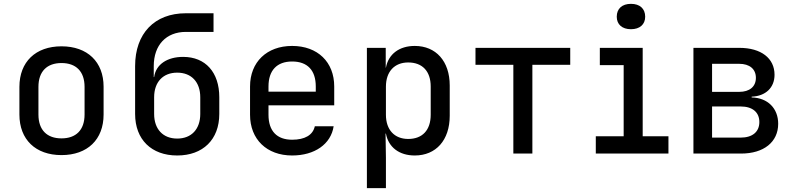

<svg xmlns="http://www.w3.org/2000/svg" viewBox="-20 -799 4140 999"><path d="M300 8C435 8 519 -73 519 -203V-348C519 -477 435 -558 300 -558C165 -558 81 -477 81 -347V-203C81 -73 165 8 300 8ZM300 -79C225 -79 180 -122 180 -203V-347C180 -428 225 -471 300 -471C375 -471 420 -428 420 -347V-203C420 -122 375 -79 300 -79Z M933 -503C850 -503 791 -464 782 -398H780V-455C780 -565 845 -633 947 -633H1091V-730H947C784 -730 683 -625 683 -455V-206C683 -73 768 10 902 10C1036 10 1121 -73 1121 -206V-293C1121 -423 1049 -503 933 -503ZM1022 -206C1022 -127 976 -78 902 -78C828 -78 782 -127 782 -206V-293C782 -372 828 -421 902 -421C976 -421 1022 -372 1022 -293Z M1719 -349C1719 -476 1633 -560 1500 -560C1368 -560 1281 -476 1281 -349V-202C1281 -74 1368 10 1500 10C1617 10 1702 -49 1716 -142H1618C1608 -96 1566 -72 1500 -72C1421 -72 1377 -117 1377 -202V-251H1719ZM1377 -349C1377 -433 1421 -479 1500 -479C1580 -479 1623 -433 1623 -349V-322H1377Z M2138 -560C2058 -560 2001 -518 1988 -447H1987V-550H1889V180H1988V22L1986 -104H1988C2001 -33 2057 10 2138 10C2248 10 2320 -69 2320 -197V-354C2320 -481 2248 -560 2138 -560ZM2221 -202C2221 -121 2177 -76 2104 -76C2033 -76 1988 -123 1988 -202V-348C1988 -427 2033 -474 2104 -474C2177 -474 2221 -429 2221 -349Z M2750 0V-462H2947V-550H2454V-462H2651V0Z M3263 -647C3309 -647 3337 -672 3337 -712C3337 -754 3309 -779 3263 -779C3217 -779 3189 -754 3189 -712C3189 -672 3217 -647 3263 -647ZM3458 0V-90H3324V-550H3101V-460H3225V-90H3080V0Z M3836 0C3954 0 4029 -60 4029 -155C4029 -236 3974 -290 3891 -292V-296C3964 -299 4010 -343 4010 -410C4010 -496 3940 -550 3827 -550H3588V0ZM3685 -467H3826C3880 -467 3913 -440 3913 -394C3913 -348 3880 -321 3826 -321H3685ZM3685 -245H3834C3895 -245 3931 -215 3931 -164C3931 -113 3895 -83 3834 -83H3685Z"/></svg>

Font: Tekne LDO Medium
Style: Regular
Weight: 500
Monospace: yes
Designer: Alessio Laiso, Mario Rullo, Paolo Rosset
Foundry: Alessio Laiso
Version: Version 1.000;hotconv 1.0.109;makeotfexe 2.5.65596